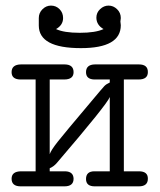

<svg xmlns="http://www.w3.org/2000/svg" viewBox="-20 -659 565 679"><path d="M21 -26.9Q21 -52.7 54.2 -53.2H106V-377.9H50.8Q21 -378.9 21 -403.8Q21 -430.7 54.2 -431.2H208Q240.2 -431.2 240.2 -403.8Q240.2 -377.9 207 -377.9H155.8V-113.8Q160.6 -127.9 184.3 -158Q208 -188 303.2 -300.8Q342.3 -347.7 349.1 -354.7Q356 -361.8 368.2 -367.2V-377.9H313Q284.2 -378.9 284.2 -403.8Q284.2 -430.7 315.9 -431.2H471.2Q503.4 -431.2 502.9 -403.8Q502.9 -377.9 470.2 -377.9H418V-53.2H471.2Q503.4 -53.2 502.9 -26.9Q502.9 0 471.2 0H314.9Q284.2 0 284.2 -25.9Q284.2 -52.7 313 -53.2H368.2V-315.9Q359.4 -291 181.2 -83Q169.9 -69.8 155.8 -64V-53.2H210.9Q239.7 -52.2 240.2 -26.9Q240.2 0 208 0H53.2Q21 0 21 -26.9ZM117.2 -568.8V-595.2Q117.2 -613.3 130.1 -626.2Q143.1 -639.2 160.2 -639.2Q178.2 -639.2 190.7 -626.5Q203.1 -613.8 203.1 -595.2Q203.1 -570.3 178.2 -556.2Q206.1 -543 262 -543Q317.9 -543 346.2 -556.2Q321.3 -570.3 320.8 -596.2Q320.8 -614.3 334 -626.7Q347.2 -639.2 364 -639.2Q380.9 -639.2 394 -626.5Q407.2 -613.8 407.2 -595.2Q407.2 -593.3 406.5 -589.1Q405.8 -585 405.8 -583Q405.8 -581.1 406.5 -576.4Q407.2 -571.8 407.2 -569.8Q407.2 -488.8 266.1 -488.8Q117.2 -488.8 117.2 -568.8Z"/></svg>

Font: CMU Typewriter Text
Style: Light
Weight: 200
Version: Version 0.7.0